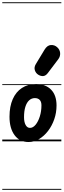

<svg xmlns="http://www.w3.org/2000/svg" viewBox="-25 -1250 562 1698"><path d="M227.5 6Q149 6 104 -54.5Q59 -115 59 -218Q59 -308 87.5 -372.8Q116 -437.5 168.8 -472Q221.5 -506.5 293.5 -506.5Q378.5 -506.5 426.8 -457.2Q475 -408 475 -317.5Q475 -253.5 454.8 -195.2Q434.5 -137 399.8 -91.8Q365 -46.5 320.5 -20.2Q276 6 227.5 6ZM187.5 -214Q187.5 -170 201.8 -144.5Q216 -119 240 -119Q267 -119 290 -147Q313 -175 327.2 -220.5Q341.5 -266 341.5 -318.5Q341.5 -351 325.8 -366.8Q310 -382.5 283.5 -382.5Q254.5 -382.5 232.8 -362.8Q211 -343 199.2 -305.2Q187.5 -267.5 187.5 -214ZM227.5 6Q149 6 104 -54.5Q59 -115 59 -218Q59 -308 87.5 -372.8Q116 -437.5 168.8 -472Q221.5 -506.5 293.5 -506.5Q378.5 -506.5 426.8 -457.2Q475 -408 475 -317.5Q475 -253.5 454.8 -195.2Q434.5 -137 399.8 -91.8Q365 -46.5 320.5 -20.2Q276 6 227.5 6ZM187.5 -214Q187.5 -170 201.8 -144.5Q216 -119 240 -119Q267 -119 290 -147Q313 -175 327.2 -220.5Q341.5 -266 341.5 -318.5Q341.5 -351 325.8 -366.8Q310 -382.5 283.5 -382.5Q254.5 -382.5 232.8 -362.8Q211 -343 199.2 -305.2Q187.5 -267.5 187.5 -214ZM314.5 -588.5Q291.5 -602.5 283.2 -628.8Q275 -655 291.5 -682.5L368.5 -810Q392.5 -850 425.2 -851.8Q458 -853.5 481 -832Q504.5 -811 506.8 -781Q509 -751 490.5 -726.5L398 -604Q379.5 -579.5 357.8 -577.5Q336 -575.5 314.5 -588.5ZM-5 420.5H517.5V428.5H-5ZM-5 -16H517.5V0H-5ZM-5 -505.5H517.5V-497.5H-5ZM-5 -1230H517.5V-1222H-5Z"/></svg>

Font: Edu VIC WA NT Pre Guide
Style: Regular
Weight: 400
Designer: Tina and Corey Anderson, Eben Sorkin, Mirko Velimirovic
Foundry: Google for Education
Version: Version 1.000